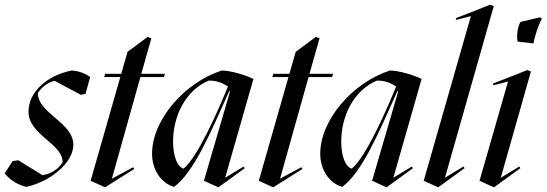

<svg xmlns="http://www.w3.org/2000/svg" viewBox="-50 -786 2340 822"><path d="M64 14C168 -10 264 -90 264 -166C264 -262 112 -300 112 -388C131 -415 154 -433 184 -440L296 -380L316 -384L336 -456C316 -472 281 -484 256 -484C148 -462 72 -390 72 -308C72 -208 218 -172 218 -92C203 -64 170 -42 132 -36L28 -100L4 -96L-30 -44C-9 -16 30 8 64 14Z M400 16 525 -63 520 -70 429 -21 551 -456H652L656 -470H555L598 -622L582 -628L496 -564L469 -470H400L396 -456H465L338 -12Z M885 16 998 -66 993 -73 914 -25 1035 -448C1001 -465 937 -484 899 -484C739 -432 601 -272 601 -128C601 -60 639 -2 695 14C779 -46 852 -219 931 -395H935L823 -12ZM736 -64C708 -72 691 -119 691 -180C691 -290 745 -400 844 -441C880 -441 899 -432 926 -416C886 -317 796 -112 736 -64Z M1120 16 1245 -63 1240 -70 1149 -21 1271 -456H1372L1376 -470H1275L1318 -622L1302 -628L1216 -564L1189 -470H1120L1116 -456H1185L1058 -12Z M1605 16 1718 -66 1713 -73 1634 -25 1755 -448C1721 -465 1657 -484 1619 -484C1459 -432 1321 -272 1321 -128C1321 -60 1359 -2 1415 14C1499 -46 1572 -219 1651 -395H1655L1543 -12ZM1456 -64C1428 -72 1411 -119 1411 -180C1411 -290 1465 -400 1564 -441C1600 -441 1619 -432 1646 -416C1606 -317 1516 -112 1456 -64Z M1826 16 1939 -66 1934 -73 1855 -25 2064 -760 2048 -766 1991 -743 1901 -708 1904 -701 1966 -717 1764 -12Z M2065 16 2178 -66 2173 -73 2094 -25 2223 -480 2207 -486 2150 -463 2060 -428 2063 -421 2125 -437 2003 -12ZM2166 -608 2234 -600C2240 -635 2256 -681 2270 -706L2262 -712L2178 -692C2166 -670 2161 -633 2166 -608Z"/></svg>

Font: Mazius Display Extra italic
Style: Regular
Weight: 400
Italic angle: -17°
Designer: Alberto Casagrande & Collletttivo
Foundry: Collletttivo
Version: Version 2.000;Glyphs 3.2 (3217)